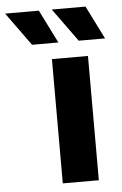

<svg xmlns="http://www.w3.org/2000/svg" viewBox="-166 -790 527 828"><g transform="rotate(-5 98.0 -375.5)"><path d="M72 0V-538H228V0ZM-8 -607 -112 -751H34L106 -607ZM194 -607 90 -751H236L308 -607Z"/></g></svg>

Font: Montserrat
Style: Bold
Weight: 700
Designer: Julieta Ulanovsky
Foundry: Julieta Ulanovsky
Version: Version 9.000; ttfautohint (v1.8.4.7-5d5b)